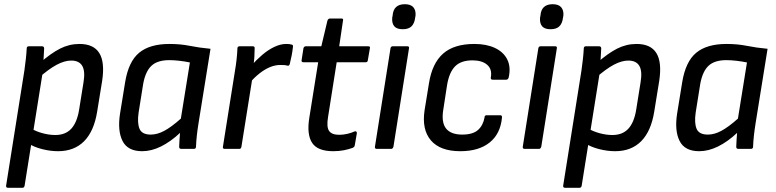

<svg xmlns="http://www.w3.org/2000/svg" viewBox="-20 -708 3691 913"><path d="M256 11Q219 11 180 1Q141 -9 117 -25L126 -98Q151 -83 182.5 -74.5Q214 -66 243 -66Q291 -66 318.5 -95.5Q346 -125 356 -185L377 -316Q386 -370 371 -395Q356 -420 319 -420Q287 -420 249.5 -400Q212 -380 162 -336L169 -408Q221 -454 265 -476.5Q309 -499 358 -499Q425 -499 452 -456Q479 -413 466 -325L442 -177Q427 -84 380 -36.5Q333 11 256 11ZM18 185Q8 185 9 175L96 -373Q100 -401 103 -428.5Q106 -456 107 -478Q107 -488 118 -488H179Q189 -488 190 -479Q189 -466 188 -442.5Q187 -419 185 -406L183 -364L97 175Q95 185 87 185Z M656 11Q587 11 562.5 -38Q538 -87 551 -169L575 -317Q591 -415 641.5 -457Q692 -499 786 -499Q838 -499 882.5 -490Q927 -481 981 -476L924 -122Q919 -91 916 -63.5Q913 -36 912 -10Q912 0 901 0H842Q832 0 832 -10Q832 -25 833.5 -42Q835 -59 836 -76Q791 -34 745.5 -11.5Q700 11 656 11ZM697 -68Q728 -68 761.5 -86Q795 -104 840 -144L883 -411Q859 -416 833 -419Q807 -422 785 -422Q729 -422 700.5 -395.5Q672 -369 661 -310L639 -172Q632 -123 643.5 -95.5Q655 -68 697 -68Z M1049 0Q1038 0 1040 -10L1097 -369Q1102 -398 1105 -425.5Q1108 -453 1109 -478Q1109 -488 1120 -488H1181Q1191 -488 1191 -480Q1191 -460 1189.5 -436Q1188 -412 1184 -392L1182 -349L1128 -10Q1126 0 1118 0ZM1166 -313 1175 -396Q1199 -423 1227 -447Q1255 -471 1284.5 -485Q1314 -499 1341 -499Q1358 -499 1367 -496Q1371 -495 1372.5 -492.5Q1374 -490 1373 -485Q1371 -465 1367 -444.5Q1363 -424 1358 -404Q1355 -393 1346 -396Q1339 -398 1331.5 -398.5Q1324 -399 1313 -399Q1288 -399 1263 -388.5Q1238 -378 1213.5 -358.5Q1189 -339 1166 -313Z M1565 11Q1490 11 1464 -29Q1438 -69 1451 -149L1493 -412H1423Q1413 -412 1414 -421L1423 -479Q1426 -488 1435 -488H1508L1537 -610Q1541 -620 1549 -620H1604Q1614 -620 1611 -610L1593 -488H1730Q1742 -488 1739 -479L1729 -421Q1728 -412 1719 -412H1581L1540 -152Q1532 -105 1544.5 -86Q1557 -67 1593 -67Q1612 -67 1631.5 -71.5Q1651 -76 1666 -83Q1671 -85 1674 -82.5Q1677 -80 1677 -75L1667 -17Q1666 -9 1657 -5Q1638 2 1615 6.5Q1592 11 1565 11Z M1772 0Q1761 0 1763 -11L1837 -479Q1839 -488 1848 -488H1916Q1927 -488 1925 -479L1851 -11Q1848 0 1840 0ZM1895 -569Q1867 -569 1855 -583Q1843 -597 1845 -623L1847 -634Q1849 -661 1863.5 -674.5Q1878 -688 1905 -688Q1933 -688 1945.5 -673.5Q1958 -659 1956 -634L1954 -623Q1951 -597 1937 -583Q1923 -569 1895 -569Z M2169 11Q2073 11 2029 -40.5Q1985 -92 1999 -184L2020 -313Q2035 -407 2087 -453Q2139 -499 2236 -499Q2293 -499 2333.5 -480Q2374 -461 2392 -425.5Q2410 -390 2399 -340Q2396 -329 2387 -329H2323Q2312 -329 2314 -340Q2321 -379 2296.5 -400Q2272 -421 2227 -421Q2172 -421 2144 -392.5Q2116 -364 2106 -304L2088 -187Q2078 -126 2101 -97Q2124 -68 2178 -68Q2228 -68 2252.5 -89.5Q2277 -111 2284 -149Q2284 -160 2294 -160H2359Q2368 -160 2367 -149Q2360 -72 2308.5 -30.5Q2257 11 2169 11Z M2475 0Q2464 0 2466 -11L2540 -479Q2542 -488 2551 -488H2619Q2630 -488 2628 -479L2554 -11Q2551 0 2543 0ZM2598 -569Q2570 -569 2558 -583Q2546 -597 2548 -623L2550 -634Q2552 -661 2566.5 -674.5Q2581 -688 2608 -688Q2636 -688 2648.5 -673.5Q2661 -659 2659 -634L2657 -623Q2654 -597 2640 -583Q2626 -569 2598 -569Z M2905 11Q2868 11 2829 1Q2790 -9 2766 -25L2775 -98Q2800 -83 2831.5 -74.5Q2863 -66 2892 -66Q2940 -66 2967.5 -95.5Q2995 -125 3005 -185L3026 -316Q3035 -370 3020 -395Q3005 -420 2968 -420Q2936 -420 2898.5 -400Q2861 -380 2811 -336L2818 -408Q2870 -454 2914 -476.5Q2958 -499 3007 -499Q3074 -499 3101 -456Q3128 -413 3115 -325L3091 -177Q3076 -84 3029 -36.5Q2982 11 2905 11ZM2667 185Q2657 185 2658 175L2745 -373Q2749 -401 2752 -428.5Q2755 -456 2756 -478Q2756 -488 2767 -488H2828Q2838 -488 2839 -479Q2838 -466 2837 -442.5Q2836 -419 2834 -406L2832 -364L2746 175Q2744 185 2736 185Z M3305 11Q3236 11 3211.5 -38Q3187 -87 3200 -169L3224 -317Q3240 -415 3290.5 -457Q3341 -499 3435 -499Q3487 -499 3531.5 -490Q3576 -481 3630 -476L3573 -122Q3568 -91 3565 -63.5Q3562 -36 3561 -10Q3561 0 3550 0H3491Q3481 0 3481 -10Q3481 -25 3482.5 -42Q3484 -59 3485 -76Q3440 -34 3394.5 -11.5Q3349 11 3305 11ZM3346 -68Q3377 -68 3410.5 -86Q3444 -104 3489 -144L3532 -411Q3508 -416 3482 -419Q3456 -422 3434 -422Q3378 -422 3349.5 -395.5Q3321 -369 3310 -310L3288 -172Q3281 -123 3292.5 -95.5Q3304 -68 3346 -68Z"/></svg>

Font: Sofia Sans Semi Condensed Medium
Style: Italic
Weight: 500
Italic angle: -9°
Version: Version 4.100